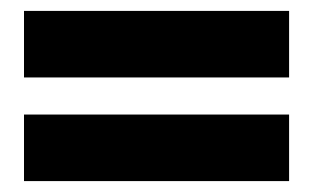

<svg xmlns="http://www.w3.org/2000/svg" viewBox="-20 -460 575 352"><path d="M24 -128H510V-250H24ZM24 -318H510V-440H24Z"/></svg>

Font: Charger EcoBlack
Style: Black
Weight: 1000
Designer: Jasper
Foundry: Cannot Into Space Fonts
Version: Version 1.1